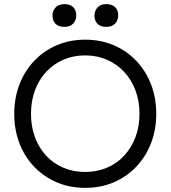

<svg xmlns="http://www.w3.org/2000/svg" viewBox="-20 -899 825 929"><path d="M49 -348Q49 -426 74.5 -491.5Q100 -557 146.5 -605.5Q193 -654 255.5 -680.5Q318 -707 392 -707Q467 -707 529.5 -680.5Q592 -654 638.5 -605.5Q685 -557 710.5 -491.5Q736 -426 736 -348Q736 -271 710.5 -205.5Q685 -140 638.5 -91.5Q592 -43 529.5 -16.5Q467 10 392 10Q318 10 255.5 -16.5Q193 -43 146.5 -91Q100 -139 74.5 -204.5Q49 -270 49 -348ZM655 -348Q655 -410 635.5 -461.5Q616 -513 581 -551Q546 -589 497.5 -610Q449 -631 392 -631Q335 -631 286.5 -610Q238 -589 203 -551Q168 -513 149 -461.5Q130 -410 130 -348Q130 -287 149 -235.5Q168 -184 203 -146Q238 -108 286.5 -87.5Q335 -67 392 -67Q449 -67 497.5 -87.5Q546 -108 581 -146Q616 -184 635.5 -235.5Q655 -287 655 -348ZM437 -824Q437 -846 451.5 -862.5Q466 -879 494 -879Q523 -879 537.5 -864Q552 -849 552 -824Q552 -802 537.5 -785.5Q523 -769 494 -769Q466 -769 451.5 -784Q437 -799 437 -824ZM234 -824Q234 -846 248.5 -862.5Q263 -879 292 -879Q320 -879 334.5 -864Q349 -849 349 -824Q349 -802 334.5 -785.5Q320 -769 292 -769Q263 -769 248.5 -784Q234 -799 234 -824Z"/></svg>

Font: Mach Light
Style: Regular
Weight: 300
Version: Version 1.002